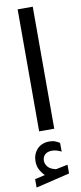

<svg xmlns="http://www.w3.org/2000/svg" viewBox="-105 -703 437 1033"><g transform="rotate(-10 113.5 -186.0)"><path d="M62 236.3Q46.4 220.7 35.9 200.9Q25.4 181.2 25.4 154.3Q25.4 135.3 31 120.1Q36.6 105 45.9 93.8Q58.6 78.1 76.9 70.3Q95.2 62.5 114.7 62.5Q134.8 62.5 147 67.1Q159.2 71.8 172.9 80.1L173.3 127.9Q146.5 113.8 121.6 113.8Q112.8 113.8 102.3 116.5Q91.8 119.1 84 126.5Q70.3 138.7 70.3 160.6Q70.8 176.8 81.8 191.4Q92.8 206.1 116.7 212.9Q119.1 213.4 121.6 214.4Q124 215.3 127.4 215.3Q130.4 215.3 132.3 214.8L191.9 202.6V250.5L6.8 294.9V249ZM72.8 -667H155.3V-0.5H72.8Z"/></g></svg>

Font: Vazir FD-UI
Style: Regular-FD-UI
Weight: 400
Designer: Saber Rastikerdar
Foundry: Saber Rastikerdar
Version: Version 30.1.0